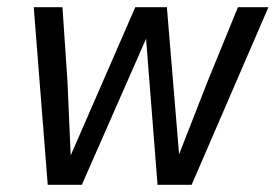

<svg xmlns="http://www.w3.org/2000/svg" viewBox="-20 -515 768 535"><path d="M728 -495 514 0H419L387 -407L208 0H113L74 -495H154L168 -288L177 -82L357 -495H445L479 -85L558 -287L643 -495Z"/></svg>

Font: Inria Sans
Style: Italic
Weight: 400
Italic angle: -10°
Designer: Black Foundry Team
Foundry: Black Foundry
Version: Version 1.2; ttfautohint (v1.8.3)